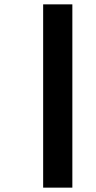

<svg xmlns="http://www.w3.org/2000/svg" viewBox="-20 -815 439 881"><path d="M178 46V-795H312V46Z"/></svg>

Font: Noto Sans Kannada UI
Style: Regular
Weight: 400
Designer: Jelle Bosma - Monotype Design Team
Foundry: Monotype Imaging Inc.
Version: Version 2.006